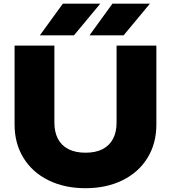

<svg xmlns="http://www.w3.org/2000/svg" viewBox="-20 -995 920 1032"><path d="M439.4 -174.2Q494.5 -174.2 531.7 -193.5Q568.9 -212.9 587.7 -249.2Q606.6 -285.5 606.6 -336.3V-750H820.5V-325.4Q820.5 -224.2 772.9 -146.6Q725.3 -69 638.8 -26.2Q552.2 16.6 439.4 16.6Q326.6 16.6 240.1 -26.2Q153.6 -69 106 -146.6Q58.4 -224.2 58.4 -325.4V-750H272.3V-336.3Q272.3 -285.5 291.2 -249.2Q310 -212.9 347.7 -193.5Q385.4 -174.2 439.4 -174.2ZM519.1 -975.3 377.7 -805.2H194.3L317.9 -975.3ZM785.9 -975.3 644.5 -805.2H461.1L584.3 -975.3Z"/></svg>

Font: Unbounded Variable
Style: Regular
Weight: 400
Designer: Luke Prowse, Jean-Baptiste Morizot, Fátima Lázaro, Florian Runge
Foundry: NaN
Version: Version 1.600;FEAKit 1.0